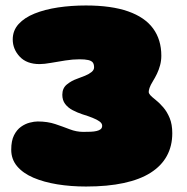

<svg xmlns="http://www.w3.org/2000/svg" viewBox="-20 -640 684 701"><path d="M294 41Q238.5 41 189.2 33Q140 25 102 8.8Q64 -7.5 42.5 -33Q21 -58.5 21 -93.5Q21 -126 31.2 -146.2Q41.5 -166.5 56.8 -177.2Q72 -188 88.5 -192.2Q105 -196.5 117.5 -196.5Q153.5 -196.5 181.8 -187Q210 -177.5 234.5 -168Q259 -158.5 284 -158.5Q298.5 -158.5 311 -159Q323.5 -159.5 333 -161.8Q342.5 -164 347.8 -168.5Q353 -173 353 -181Q353 -189.5 343.5 -196.5Q334 -203.5 317.5 -210Q301 -216.5 280 -223Q262 -229 245.2 -237.8Q228.5 -246.5 218 -260.2Q207.5 -274 207.5 -294Q207.5 -318 224 -331.5Q240.5 -345 260.5 -352Q276 -357.5 290.5 -363.5Q305 -369.5 314.2 -377Q323.5 -384.5 323.5 -394Q323.5 -405.5 318.8 -411.8Q314 -418 302.2 -420.8Q290.5 -423.5 270 -423.5Q246 -423.5 218.5 -419.2Q191 -415 166.2 -410.5Q141.5 -406 124.5 -406Q77.5 -406 52 -433.2Q26.5 -460.5 26.5 -496Q26.5 -528.5 47.8 -552Q69 -575.5 106.2 -590.5Q143.5 -605.5 191.8 -612.8Q240 -620 293.5 -620Q386.5 -620 447.8 -598.5Q509 -577 539 -536Q569 -495 569 -436.5Q569 -418.5 564.5 -401.8Q560 -385 553 -370.5Q546 -356 538.5 -344Q529 -328.5 526 -319.2Q523 -310 523 -304.5Q523 -299 528.5 -292.8Q534 -286.5 548 -275.5Q562 -264.5 576 -248.2Q590 -232 599.5 -209Q609 -186 609 -153.5Q609 -107 589.2 -70.8Q569.5 -34.5 530.2 -9.5Q491 15.5 432 28.2Q373 41 294 41Z"/></svg>

Font: Gluten Thin Black
Style: Regular
Weight: 900
Version: Version 1.300